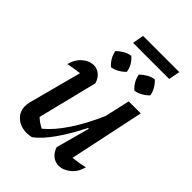

<svg xmlns="http://www.w3.org/2000/svg" viewBox="-226 -881 993 993"><g transform="rotate(45 270.0 -385.0)"><path d="M314 -54 364 -238 359 -240Q316 -154 272 -92Q228 -30 187 0Q168 4 153 4Q107 4 77.5 -22Q48 -48 48 -88Q48 -104 52 -120L129 -410Q87 -405 49 -397Q60 -440 89 -465Q118 -490 151 -490Q174 -490 193.5 -474.5Q213 -459 222 -429L141 -102Q166 -79 192 -67Q241 -107 288.5 -178Q336 -249 379 -347L410 -485H498L411 -73Q452 -77 494 -87Q484 -44 453 -18.5Q422 7 389 7Q364 7 344 -8.5Q324 -24 314 -54ZM212 -715 223 -777H488L476 -715ZM220 -545Q204 -559 192.5 -578.5Q181 -598 177 -620Q192 -635 211.5 -646.5Q231 -658 253 -661Q289 -630 295 -586Q281 -571 261 -559.5Q241 -548 220 -545ZM392 -545Q357 -574 349 -620Q364 -635 384 -646.5Q404 -658 425 -661Q441 -646 452.5 -626.5Q464 -607 467 -586Q453 -571 433 -559.5Q413 -548 392 -545Z"/></g></svg>

Font: Piazzolla Medium
Style: Italic
Weight: 500
Italic angle: -11.3°
Designer: Juan Pablo del Peral
Foundry: Huerta Tipografica
Version: Version 1.330